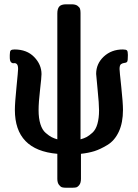

<svg xmlns="http://www.w3.org/2000/svg" viewBox="-20 -714 647 901"><path d="M25.9 -444.8V-456.1Q25.9 -473.1 30.5 -477.5Q35.2 -481.9 47.9 -481.9Q106 -481.9 140.4 -446.5Q174.8 -411.1 174.8 -366.2Q174.8 -352.1 168 -293Q161.1 -233.9 161.1 -196.8Q161.1 -158.7 169.7 -131.3Q178.2 -104 194.6 -90.1Q210.9 -76.2 221.9 -70.6Q232.9 -64.9 249 -60.1V-650.9Q249 -672.9 258.1 -683.3Q267.1 -693.8 291 -693.8H315.9Q334 -693.8 343.5 -687Q353 -680.2 355.5 -672.6Q357.9 -665 357.9 -652.8V-60.1Q375 -64.9 386.5 -71Q397.9 -77.1 413.6 -91.1Q429.2 -105 437 -132.1Q444.8 -159.2 444.8 -195.8Q444.8 -226.6 438 -293.7Q431.2 -360.8 431.2 -367.2Q431.2 -415 467 -448.5Q502.9 -481.9 556.2 -481.9Q571.3 -481.9 575.7 -477.5Q580.1 -473.1 580.1 -456.1Q580.1 -430.2 577.1 -425Q574.2 -419.9 564.7 -418.9Q555.2 -418 548.1 -413.1Q541 -408.2 541 -390.1Q541 -381.3 549.1 -306.2Q557.1 -231 557.1 -198.2Q557.1 -138.2 537.6 -96.2Q518.1 -54.2 484.1 -33.7Q450.2 -13.2 422.6 -4.6Q395 3.9 359.9 7.8V125Q359.9 144 352.1 154.1Q344.2 164.1 336.7 165.5Q329.1 167 317.9 167H290Q278.8 167 271.5 165Q264.2 163.1 256.6 153.1Q249 143.1 249 125V7.8Q49.8 -9.3 49.8 -198.2Q49.8 -230.5 57.4 -305.7Q64.9 -380.9 64.9 -390.1Q64.9 -407.2 59.1 -413.1Q53.2 -418.9 45.7 -417.5Q38.1 -416 32 -421.9Q25.9 -427.7 25.9 -444.8Z"/></svg>

Font: CMU Sans Serif Demi Condensed
Style: DemiCondensed
Weight: 600
Width: 3
Version: Version 0.7.0